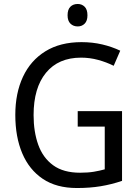

<svg xmlns="http://www.w3.org/2000/svg" viewBox="-20 -936 701 966"><path d="M371 -377H594V-26Q541 -8 486.5 1Q432 10 367 10Q264 10 195.5 -36Q127 -82 92 -164.5Q57 -247 57 -358Q57 -467 95.5 -549.5Q134 -632 208.5 -678Q283 -724 390 -724Q445 -724 494 -712.5Q543 -701 585 -681L552 -605Q516 -623 474 -634.5Q432 -646 388 -646Q274 -646 211.5 -570Q149 -494 149 -357Q149 -273 172.5 -207.5Q196 -142 247.5 -104.5Q299 -67 383 -67Q423 -67 452.5 -72Q482 -77 507 -84V-299H371ZM371 -916Q392 -916 406 -902Q420 -888 420 -859Q420 -831 406 -817Q392 -803 371 -803Q349 -803 334.5 -817Q320 -831 320 -859Q320 -888 334 -902Q348 -916 371 -916Z"/></svg>

Font: Noto Sans Thai SemCond
Style: Regular
Weight: 400
Width: 4
Designer: Monotype Design Team
Foundry: Monotype Imaging Inc.
Version: Version 2.002; ttfautohint (v1.8.4.7-5d5b)